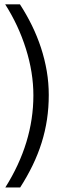

<svg xmlns="http://www.w3.org/2000/svg" viewBox="-20 -750 333 865"><path d="M3.9 94.7Q130.4 -106.4 130.4 -320.3Q130.4 -423.3 96.7 -530.3Q79.6 -584.5 56.4 -634Q33.2 -683.6 3.4 -730.5H69.8Q99.6 -684.6 123.8 -635.3Q147.9 -585.9 164.8 -534.4Q181.6 -482.9 190.7 -429.7Q199.7 -376.5 199.7 -322.3Q199.7 -265.1 191.7 -211.7Q183.6 -158.2 167.5 -106.9Q151.4 -55.7 127.2 -5.6Q103 44.4 70.8 94.7Z"/></svg>

Font: Ride Light
Style: Regular
Weight: 300
Version: Version 3.000